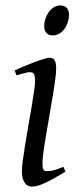

<svg xmlns="http://www.w3.org/2000/svg" viewBox="-20 -671 286 711"><path d="M235.4 -616.2Q235.4 -602.5 231.2 -589.1Q227.1 -575.7 219.2 -564.7Q211.4 -553.7 200.2 -546.9Q189 -540 175.3 -540Q160.2 -540 151.9 -548.8Q143.6 -557.6 143.6 -574.2Q143.6 -587.4 147.9 -600.8Q152.3 -614.3 160.2 -625.5Q168 -636.7 179 -643.8Q189.9 -650.9 203.6 -650.9Q218.8 -650.9 227.1 -641.8Q235.4 -632.8 235.4 -616.2ZM222.2 -35.2Q199.2 -21.5 180.9 -11.2Q162.6 -1 147.5 6.1Q132.3 13.2 120.1 16.6Q107.9 20 97.2 20Q80.6 20 70.8 4.6Q61 -10.7 61 -37.1Q61 -51.8 64.7 -78.9Q68.4 -106 73.7 -138.9Q79.1 -171.9 85.4 -207.8Q91.8 -243.7 97.2 -276.1Q102.5 -308.6 106.2 -333.7Q109.9 -358.9 109.9 -371.1Q109.9 -382.3 108.4 -388.9Q106.9 -395.5 104.5 -398.7Q102.1 -401.9 98.1 -402.8Q94.2 -403.8 89.8 -403.8Q85.9 -403.8 77.6 -401.9Q69.3 -399.9 61.3 -397.7Q53.2 -395.5 47.1 -393.8Q41 -392.1 41 -392.1L34.2 -410.2Q54.7 -419.4 75 -428Q95.2 -436.5 112.8 -442.9Q130.4 -449.2 143.6 -453.1Q156.7 -457 163.1 -457Q176.8 -457 182.4 -447.8Q188 -438.5 188 -416Q188 -401.9 184.3 -374.3Q180.7 -346.7 174.8 -312.5Q168.9 -278.3 162.6 -241Q156.2 -203.6 150.4 -169.4Q144.5 -135.3 140.9 -107.7Q137.2 -80.1 137.2 -65.9Q137.2 -50.8 140.4 -43.9Q143.6 -37.1 151.9 -37.1Q167 -37.1 180.9 -41Q194.8 -44.9 214.8 -53.2L222.2 -35.2Z"/></svg>

Font: Gentium
Style: Italic
Weight: 400
Italic angle: -7°
Designer: J. Victor Gaultney
Version: Version 1.02; 2005; OFL release